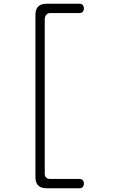

<svg xmlns="http://www.w3.org/2000/svg" viewBox="-20 -865 640 1030"><path d="M230 145Q200 145 185 130Q170 115 170 85V-785Q170 -815 185 -830Q200 -845 230 -845H407Q418 -845 424 -838Q430 -831 430 -820Q430 -809 424 -802Q418 -795 407 -795H250Q235 -795 227.5 -785Q220 -775 220 -760V65Q220 80 227.5 87.5Q235 95 250 95H407Q418 95 424 102Q430 109 430 120Q430 131 424 138Q418 145 407 145Z"/></svg>

Font: Maple Mono NL Thin
Style: Regular
Weight: 250
Monospace: yes
Designer: subframe7536
Version: Version 7.000